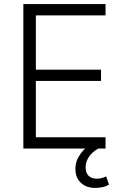

<svg xmlns="http://www.w3.org/2000/svg" viewBox="-20 -725 596 937"><path d="M94 0V-705H495V-650H155V-385H473V-330H155V-55H495V0ZM444 192Q401 192 374.5 167Q348 142 348 99Q348 61 372 27Q396 -7 436 -30L460 0Q444 8 430 21.5Q416 35 407 53Q398 71 398 92Q398 120 413 133.5Q428 147 451 147Q462 147 474 144.5Q486 142 498 136L512 176Q499 184 482 188Q465 192 444 192Z"/></svg>

Font: Nunito Sans 10pt SemiCondensed Light
Style: Regular
Weight: 300
Width: 4
Designer: Vernon Adams
Foundry: Vernon Adams
Version: Version 3.101;gftools[0.9.27]